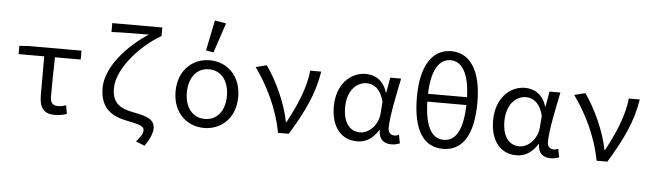

<svg xmlns="http://www.w3.org/2000/svg" viewBox="-55 -1028 4911 1441"><g transform="rotate(5 2400.0 -307.5)"><path d="M376 12C411 12 444 5 466 -3L455 -67C433 -60 414 -56 394 -56C356 -56 336 -75 336 -121C336 -213 337 -315 340 -419H534V-486H136L66 -481V-419H259V-127C259 -36 289 12 376 12Z M1067 184C1107 129 1124 80 1124 50C1124 -16 1074 -38 967 -58C864 -77 801 -111 801 -226C801 -371 960 -552 1118 -645H1123V-712H746V-645C822 -649 960 -650 1027 -650C875 -552 716 -382 716 -222C716 -63 811 -13 918 8C1022 29 1050 39 1050 69C1050 96 1036 114 1001 157Z M1500 12C1628 12 1736 -81 1736 -242C1736 -405 1628 -498 1500 -498C1372 -498 1264 -405 1264 -242C1264 -81 1372 12 1500 12ZM1500 -56C1407 -56 1349 -131 1349 -242C1349 -354 1407 -430 1500 -430C1593 -430 1651 -354 1651 -242C1651 -131 1593 -56 1500 -56ZM1522 -559 1597 -784 1512 -799 1465 -569Z M2057 0H2138C2244 -173 2314 -317 2340 -486H2257C2246 -355 2180 -210 2113 -85H2109C2082 -228 2004 -393 1929 -498L1847 -477C1936 -353 2021 -191 2057 0Z M2653 12C2719 12 2770 -20 2813 -87H2816C2816 -19 2854 12 2911 12C2940 12 2961 5 2975 -1L2963 -64C2953 -60 2940 -56 2929 -56C2902 -56 2881 -74 2881 -107C2881 -196 2916 -358 2942 -486H2860L2840 -371H2837C2809 -465 2741 -498 2675 -498C2561 -498 2457 -401 2457 -234C2457 -75 2537 12 2653 12ZM2670 -57C2590 -57 2542 -122 2542 -235C2542 -363 2614 -429 2688 -429C2732 -429 2792 -406 2818 -299L2811 -208C2804 -126 2738 -57 2670 -57Z M3300 12C3441 12 3528 -102 3528 -359C3528 -597 3441 -724 3300 -724C3159 -724 3072 -597 3072 -359C3072 -102 3159 12 3300 12ZM3300 -656C3381 -656 3441 -579 3447 -390H3153C3159 -579 3219 -656 3300 -656ZM3300 -56C3219 -56 3158 -126 3153 -331H3447C3442 -126 3381 -56 3300 -56Z M3853 12C3919 12 3970 -20 4013 -87H4016C4016 -19 4054 12 4111 12C4140 12 4161 5 4175 -1L4163 -64C4153 -60 4140 -56 4129 -56C4102 -56 4081 -74 4081 -107C4081 -196 4116 -358 4142 -486H4060L4040 -371H4037C4009 -465 3941 -498 3875 -498C3761 -498 3657 -401 3657 -234C3657 -75 3737 12 3853 12ZM3870 -57C3790 -57 3742 -122 3742 -235C3742 -363 3814 -429 3888 -429C3932 -429 3992 -406 4018 -299L4011 -208C4004 -126 3938 -57 3870 -57Z M4457 0H4538C4644 -173 4714 -317 4740 -486H4657C4646 -355 4580 -210 4513 -85H4509C4482 -228 4404 -393 4329 -498L4247 -477C4336 -353 4421 -191 4457 0Z"/></g></svg>

Font: Hasklig
Style: Regular
Weight: 400
Monospace: yes
Designer: Paul D. Hunt, Teo Tuominen
Foundry: Adobe Systems Incorporated
Version: Version 2.030;PS 1.0;hotconv 16.6.51;makeotf.lib2.5.65220